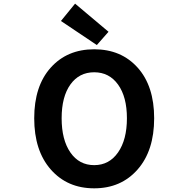

<svg xmlns="http://www.w3.org/2000/svg" viewBox="-20 -1026 1040 1060"><path d="M168.9 -373Q168.9 -550.8 259.8 -652.3Q350.6 -753.9 500 -753.9Q649.4 -753.9 740.2 -652.3Q831.1 -550.8 831.1 -373Q831.1 -194.3 739.7 -90.3Q648.4 13.7 500 13.7Q351.6 13.7 260.3 -90.3Q168.9 -194.3 168.9 -373ZM368.7 -184.1Q417 -114.3 500 -114.3Q583 -114.3 631.8 -184.6Q680.7 -254.9 680.7 -373Q680.7 -491.2 631.8 -559.1Q583 -627 500 -627Q417 -627 368.7 -559.6Q320.3 -492.2 320.3 -373Q320.3 -253.9 368.7 -184.1ZM514.6 -777.3 316.4 -910.2 394.5 -1005.9 579.1 -850.6Z"/></svg>

Font: GenEi Gothic M Regular
Style: Bold
Weight: 700
Designer: o_tamon (Modified); [Source Han Sans]
Ryoko NISHIZUKA  (kana & ideographs); Paul D. Hunt (Latin, Greek & Cyrillic); Wenl
Version: Version 1.1a;Original Version 1.004